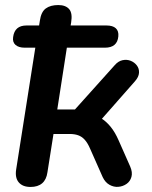

<svg xmlns="http://www.w3.org/2000/svg" viewBox="-20 -733 601 761"><path d="M101 8Q70 8 54.5 -10Q39 -28 44 -61L120 -544H78Q54 -544 41.5 -555Q29 -566 32 -586Q38 -632 85 -632H165L128 -588L138 -651Q143 -686 161.5 -699.5Q180 -713 211 -713Q240 -713 254 -697Q268 -681 262 -644L251 -579L234 -632H402Q427 -632 439 -621Q451 -610 449 -589Q445 -544 396 -544H245L207 -299H277L435 -475Q449 -491 466 -494.5Q483 -498 498 -492Q513 -486 522.5 -473.5Q532 -461 531 -444.5Q530 -428 515 -411L368 -244L335 -279Q360 -277 380.5 -264.5Q401 -252 418.5 -230.5Q436 -209 450 -177L496 -73Q506 -50 501 -32Q496 -14 481.5 -4Q467 6 449 7.5Q431 9 414 -0.5Q397 -10 387 -31L337 -144Q327 -167 315.5 -179.5Q304 -192 289.5 -197Q275 -202 256 -202H192L168 -50Q164 -21 147 -6.5Q130 8 101 8Z"/></svg>

Font: Nunito ExtraLight
Style: Italic
Weight: 200
Italic angle: -9°
Designer: Vernon Adams
Foundry: Vernon Adams
Version: Version 3.602